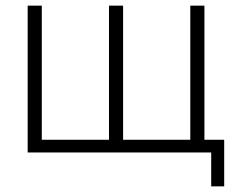

<svg xmlns="http://www.w3.org/2000/svg" viewBox="-20 -540 843 680"><path d="M728 120V0H78V-520H128V-45H366V-520H416V-45H654V-520H704V-45H774V120Z"/></svg>

Font: Raleway Light
Style: Regular
Weight: 300
Designer: Matt McInerney, Pablo Impallari, Rodrigo Fuenzalida
Foundry: Matt McInerney, Pablo Impallari, Rodrigo Fuenzalida
Version: Version 4.026